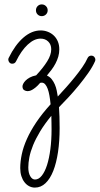

<svg xmlns="http://www.w3.org/2000/svg" viewBox="-20 -414 453 871"><path d="M247.6 72.3Q250.5 111.8 250.5 167Q250.5 226.1 243.2 275.6Q235.8 325.2 221.7 361.1Q207.5 397 186.5 417Q165.5 437 138.2 437Q124.5 437 112.3 430.7Q100.1 424.3 91.1 412.6Q82 400.9 76.9 384.8Q71.8 368.7 71.8 348.6Q71.8 318.8 78.9 285.6Q85.9 252.4 102.1 216.3Q118.2 180.2 144.5 140.9Q170.9 101.6 209.5 59.1Q207.5 38.1 204.3 20Q201.2 2 196.3 -11.2Q191.4 -24.4 184.8 -31.7Q178.2 -39.1 168.9 -39.1Q166 -39.1 162.1 -38.1Q150.9 -24.9 141.8 -17.6Q132.8 -10.3 125.5 -6.3Q118.2 -2.4 113 -1.5Q107.9 -0.5 105.5 -0.5Q97.2 -0.5 89.6 -5.1Q82 -9.8 82 -22.5Q82 -26.9 85.2 -33.7Q88.4 -40.5 95.7 -48.1Q103 -55.7 115 -62.3Q127 -68.8 144 -72.3Q176.3 -106.9 194.3 -136Q212.4 -165 212.4 -190.4Q212.4 -212.4 198.7 -225.6Q185.1 -238.8 164.1 -238.8Q134.8 -238.8 105.5 -211.4Q76.2 -184.1 52.7 -135.7Q47.4 -125 35.6 -125Q27.3 -125 22.5 -130.9Q17.6 -136.7 17.6 -143.6Q17.6 -147.9 19.5 -151.4Q48.3 -210.4 85.9 -243.2Q123.5 -275.9 164.6 -275.9Q181.2 -275.9 196.5 -270Q211.9 -264.2 223.6 -253.2Q235.4 -242.2 242.2 -226.3Q249 -210.4 249 -189.9Q249 -172.9 244.4 -157Q239.7 -141.1 231.9 -126.2Q224.1 -111.3 213.9 -97.7Q203.6 -84 192.9 -71.3Q206.1 -65.4 214.6 -54.7Q223.1 -43.9 228.8 -30.8Q234.4 -17.6 237.3 -3.4Q240.2 10.7 242.2 23.9Q260.7 3.9 280.8 -18.6Q300.8 -41 319.3 -64Q337.9 -86.9 353.3 -109.1Q368.7 -131.3 377.4 -150.9Q379.9 -156.2 384.3 -158.9Q388.7 -161.6 394 -161.6Q402.3 -161.6 407.5 -156Q412.6 -150.4 412.6 -143.6Q412.6 -139.6 411.1 -136.2Q400.4 -111.8 380.9 -83.7Q361.3 -55.7 338.4 -27.6Q315.4 0.5 291.5 26.4Q267.6 52.2 247.6 72.3ZM212.9 111.3Q182.1 148.9 162.1 182.1Q142.1 215.3 130.1 244.6Q118.2 273.9 113.3 299.1Q108.4 324.2 108.4 345.2Q108.4 370.1 117.2 385.3Q126 400.4 138.7 400.4Q155.8 400.4 169.7 382.8Q183.6 365.2 193.4 334.7Q203.1 304.2 208.5 262.7Q213.9 221.2 213.9 173.3Q213.9 160.6 213.6 144.8Q213.4 128.9 212.9 111.3ZM196.3 -367.2Q196.3 -356 188.5 -348.4Q180.7 -340.8 169.4 -340.8Q158.2 -340.8 150.6 -348.4Q143.1 -356 143.1 -367.2Q143.1 -378.4 150.6 -386.2Q158.2 -394 169.4 -394Q180.7 -394 188.5 -386.2Q196.3 -378.4 196.3 -367.2Z"/></svg>

Font: Sacramento
Style: Regular
Weight: 400
Designer: Astigmatic (AOETI)
Foundry: Astigmatic (AOETI)
Version: Version 1.000